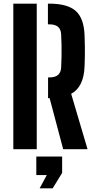

<svg xmlns="http://www.w3.org/2000/svg" viewBox="-20 -820 531 1055"><path d="M327.2 0 252.6 -280.9H244.1V-394.6H250.6Q283.5 -394.6 299.2 -408.5Q314.8 -422.3 316 -449.5Q317.5 -480.3 318.1 -510.4Q318.6 -540.4 318.2 -570.5Q317.8 -600.5 316 -631.2Q314.5 -658.9 299 -672.5Q283.5 -686.2 250.9 -686.2H243.3V-800H250.9Q351.8 -800 396.7 -759.3Q441.6 -718.7 444.7 -624.8Q446 -591 446.3 -564.6Q446.6 -538.2 446.3 -512.8Q446 -487.3 444.7 -456Q440.6 -341.6 371 -304.6L461.1 0ZM53.2 0V-800H181.9V0ZM197.8 215 237.2 141.8H179.5V40H321.4V130L269.3 215Z"/></svg>

Font: Big Shoulders Stencil Text SC Thin
Style: Regular
Weight: 100
Designer: Patric King
Foundry: XO Type Co
Version: Version 2.001